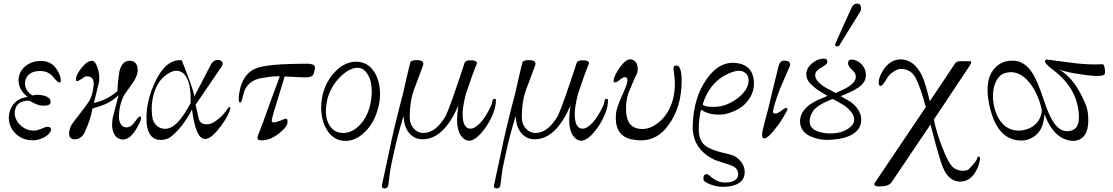

<svg xmlns="http://www.w3.org/2000/svg" viewBox="-20 -771 6188 1067"><path d="M314 -313Q303 -309 276 -343Q252 -373 212 -376Q139 -380 121 -326Q119 -316 119 -307Q119 -266 161 -240Q179 -248 218 -241Q241 -236 252 -226Q263 -216 261 -202Q259 -179 203 -185Q181 -190 144 -211Q86 -214 68 -174Q61 -158 62 -134Q66 -102 92 -77Q124 -45 168 -45Q184 -45 210 -55.5Q236 -66 237 -66Q264 -69 264 -50Q264 -47 262 -43Q256 -27 231 -11Q192 12 146 8Q94 2 61 -34.5Q28 -71 29 -120Q31 -162 55 -192Q84 -227 134 -232Q82 -272 83 -328Q85 -374 122 -404Q159 -434 214 -432Q266 -430 294 -387Q318 -352 318 -323Q318 -314 314 -313Z M745 -67Q706 4 664 4Q632 4 616 -24Q603 -44 603 -79Q603 -94 606 -114L639 -243Q613 -215 567 -193Q546 -183 494 -168Q484 -107 449 -32Q429 3 397 3Q364 3 364 -28Q364 -52 378 -78Q384 -88 450 -173Q472 -202 481 -219Q495 -249 500 -293Q506 -347 464 -347Q457 -347 455 -346Q448 -343 431 -331Q414 -320 409 -320Q402 -320 402 -329Q402 -355 434 -395Q467 -435 493 -433Q510 -431 522 -395Q535 -359 531 -319Q524 -287 502 -199Q574 -214 633 -265Q633 -310 644 -376Q660 -438 707 -433Q745 -428 745 -381Q745 -348 716 -308L670 -243Q641 -187 641 -120Q641 -98 651 -82Q661 -63 683 -63Q707 -63 726 -90Q750 -123 755 -123Q764 -123 764 -117Q764 -102 745 -67Z M1258 -160Q1238 -104 1185 -42Q1145 4 1116 1Q1067 -3 1047 -163Q995 -60 923 -6Q893 10 860 6Q803 -3 795 -86Q794 -97 794 -119Q794 -215 844 -320Q904 -444 990 -436Q1021 -357 1024 -349Q1058 -258 1060 -235L1154 -416Q1167 -438 1191 -438Q1206 -438 1213 -429Q1222 -418 1213 -403L1067 -189L1084 -114Q1091 -80 1129 -80Q1155 -80 1183 -102Q1218 -126 1246 -168Q1252 -177 1255 -177Q1263 -177 1258 -160ZM1009 -146 1039 -197Q1043 -292 1017 -340Q996 -378 959 -378Q950 -378 941 -375Q872 -349 842 -271Q816 -202 826 -124Q829 -94 849 -74.5Q869 -55 898 -55Q952 -55 1009 -146Z M1730 -390Q1725 -362 1720 -355Q1713 -343 1685 -341Q1679 -340 1562 -346L1502 -150Q1490 -108 1490 -102Q1490 -92 1499 -91Q1508 -89 1537 -100Q1565 -112 1568 -112Q1578 -112 1578 -95Q1578 -69 1542 -39Q1487 9 1434 9Q1411 9 1411 -4Q1411 -16 1428 -55Q1449 -109 1451 -117Q1467 -164 1535 -347Q1507 -347 1485 -345Q1427 -338 1406 -330Q1359 -313 1339 -268Q1335 -257 1325 -218Q1320 -201 1314 -200Q1307 -200 1307 -225Q1307 -249 1316 -285Q1340 -368 1405 -392Q1451 -409 1554 -414Q1636 -417 1685 -417Q1735 -417 1730 -390Z M2081 -170Q2061 -90 2009 -39Q1958 12 1901 12Q1834 12 1797 -49Q1765 -102 1765 -172Q1765 -210 1774 -248Q1795 -328 1849 -379Q1899 -428 1960 -428Q2025 -428 2062 -368Q2092 -318 2092 -247Q2092 -209 2081 -170ZM2033 -172Q2046 -218 2046 -264Q2046 -320 2024 -356.5Q2002 -393 1971 -394Q1924 -396 1871 -344Q1818 -291 1799 -219Q1791 -182 1791 -153Q1791 -104 1814 -70Q1840 -32 1888 -32Q1933 -32 1973.5 -70.5Q2014 -109 2033 -172Z M2736 -214Q2735 -150 2685 -72Q2626 15 2582 11Q2559 8 2541 -18Q2520 -50 2520 -103Q2520 -131 2527 -184Q2449 -3 2335 3Q2286 5 2255.5 -29.5Q2225 -64 2223 -127Q2190 -23 2164 100Q2150 159 2144 210L2138 258Q2135 276 2117 276Q2101 276 2102 260L2141 79Q2163 -35 2221 -256Q2235 -322 2260 -424Q2264 -437 2296 -437Q2333 -437 2333 -416Q2333 -413 2331 -407L2279 -268Q2257 -205 2257 -123Q2257 -107 2258 -102Q2263 -72 2284 -52Q2305 -32 2332 -32Q2403 -32 2458 -129Q2482 -178 2562 -422Q2567 -436 2595 -436Q2615 -436 2624 -430.5Q2633 -425 2629 -415Q2608 -366 2569 -249Q2551 -179 2551 -137Q2551 -56 2595 -56Q2618 -56 2648 -87Q2672 -112 2692 -150Q2715 -189 2716 -208Q2718 -222 2728 -222Q2736 -222 2736 -214Z M3359 -214Q3358 -150 3308 -72Q3249 15 3205 11Q3182 8 3164 -18Q3143 -50 3143 -103Q3143 -131 3150 -184Q3072 -3 2958 3Q2909 5 2878.5 -29.5Q2848 -64 2846 -127Q2813 -23 2787 100Q2773 159 2767 210L2761 258Q2758 276 2740 276Q2724 276 2725 260L2764 79Q2786 -35 2844 -256Q2858 -322 2883 -424Q2887 -437 2919 -437Q2956 -437 2956 -416Q2956 -413 2954 -407L2902 -268Q2880 -205 2880 -123Q2880 -107 2881 -102Q2886 -72 2907 -52Q2928 -32 2955 -32Q3026 -32 3081 -129Q3105 -178 3185 -422Q3190 -436 3218 -436Q3238 -436 3247 -430.5Q3256 -425 3252 -415Q3231 -366 3192 -249Q3174 -179 3174 -137Q3174 -56 3218 -56Q3241 -56 3271 -87Q3295 -112 3315 -150Q3338 -189 3339 -208Q3341 -222 3351 -222Q3359 -222 3359 -214Z M3695 -76Q3634 9 3543 9Q3520 9 3500 5Q3402 -9 3402 -117Q3402 -129 3404 -147Q3412 -187 3447 -262Q3464 -302 3467 -321Q3468 -337 3458 -341Q3455 -342 3452 -342Q3449 -342 3446.5 -341.5Q3444 -341 3440 -338.5Q3436 -336 3434 -334.5Q3432 -333 3427 -329.5Q3422 -326 3420 -324Q3406 -313 3398 -313Q3390 -313 3390 -324Q3390 -342 3416 -383Q3456 -446 3488 -441Q3524 -433 3524 -386Q3524 -378 3522 -368Q3501 -325 3472 -253Q3459 -214 3459 -166Q3459 -77 3515 -59Q3533 -54 3549 -54Q3607 -54 3662 -111Q3723 -176 3730 -286Q3732 -321 3724 -378Q3718 -407 3739 -407Q3768 -407 3768 -321Q3768 -176 3695 -76Z M4155 -372Q4170 -345 4170 -307Q4170 -260 4141 -218Q4112 -176 4059 -153Q4016 -135 3986 -134Q3917 -132 3878 -161Q3871 -158 3864 -85Q3863 -74 3863 -54Q3863 21 3914 48Q3943 64 3990 76Q3994 77 4005 79.5Q4016 82 4020 83Q4024 84 4033.5 86.5Q4043 89 4048 91Q4053 93 4061 96.5Q4069 100 4074 104Q4079 108 4085 113.5Q4091 119 4096 125Q4122 158 4118 193Q4112 261 4010 267Q3950 270 3898 239Q3889 233 3889 221Q3889 197 3907 197Q3914 197 3919 202Q3962 240 3998 243Q4028 245 4048 238Q4085 226 4082 193Q4081 162 4040 147Q4011 138 3953 118Q3822 56 3830 -81Q3836 -230 3906 -330Q3976 -431 4069 -421Q4130 -415 4155 -372ZM4140 -324Q4140 -360 4108 -374Q4076 -387 4014 -355Q3923 -309 3885 -192Q3891 -177 3943 -177Q3984 -177 4017 -190Q4063 -208 4098 -241Q4140 -282 4140 -324Z M4370 -406Q4341 -337 4313 -273Q4280 -185 4276 -153Q4275 -140 4287 -140Q4304 -140 4326 -159Q4341 -171 4350 -171Q4356 -171 4356 -164Q4356 -158 4332 -118Q4313 -86 4300 -70Q4244 4 4224 -2Q4215 -4 4215 -24Q4215 -43 4251 -173Q4264 -232 4301 -380Q4302 -383 4304.5 -394.5Q4307 -406 4309 -410.5Q4311 -415 4315 -422Q4319 -429 4324.5 -431.5Q4330 -434 4338 -434Q4371 -434 4371 -413Q4371 -408 4370 -406Z M4766 -112Q4769 -56 4718 -25Q4676 0 4608 5Q4545 11 4495 -9Q4427 -34 4426 -96Q4426 -157 4496 -200Q4517 -213 4579 -238Q4577 -239 4575 -240.5Q4573 -242 4572 -242Q4528 -268 4523 -272Q4496 -292 4475 -316Q4461 -336 4461 -357Q4461 -390 4488 -415Q4522 -445 4558 -445Q4574 -445 4577 -435Q4582 -420 4563 -407L4535 -390Q4510 -374 4510 -354Q4510 -350 4512 -340Q4524 -310 4570 -283Q4595 -271 4623 -254Q4695 -283 4718 -307Q4736 -324 4736 -345Q4736 -365 4716 -382Q4693 -402 4693 -420Q4693 -440 4712 -440Q4739 -440 4765 -417Q4792 -391 4792 -352Q4792 -312 4748 -283Q4705 -256 4655 -238Q4654 -237 4652 -237L4707 -205Q4762 -164 4766 -112ZM4594 -216Q4542 -194 4520 -176Q4485 -148 4480 -104Q4475 -60 4522 -42Q4558 -27 4611 -30Q4659 -33 4693 -55.5Q4727 -78 4727 -105Q4727 -147 4667 -188L4609 -221Q4604 -220 4594 -216ZM4715 -733Q4725 -751 4745 -751Q4762 -751 4765 -729Q4766 -716 4761 -707L4644 -518Q4641 -513 4633 -513Q4621 -513 4621 -523Q4621 -526 4622 -527Q4658 -611 4715 -733Z M5426 116Q5419 154 5403 181Q5374 234 5322 238Q5270 242 5235 189Q5219 164 5202 107Q5188 64 5151 -79L4934 243Q4918 265 4867 265Q4839 265 4839 253Q4839 248 4843 243L5125 -176Q5095 -287 5068 -339Q5041 -389 4983 -388Q4966 -387 4943 -371Q4920 -355 4911 -338Q4882 -288 4871 -294Q4863 -297 4863 -311Q4863 -332 4875 -357Q4912 -436 4980 -441Q5060 -443 5105 -348Q5124 -306 5147 -208L5286 -416Q5294 -432 5322 -431H5371Q5385 -431 5367 -403L5170 -107Q5171 -102 5172 -97Q5173 -92 5174 -87.5Q5175 -83 5175 -82Q5191 -17 5215 44Q5253 145 5283 164Q5306 178 5330 178Q5358 178 5365 168Q5404 129 5410 111Q5412 99 5419 99Q5428 99 5426 116Z M6116 -355Q6087 -341 5979 -359Q5915 -368 5867 -384Q5955 -335 6015 -186Q6028 -153 6028 -102Q6028 3 5950 12Q5840 12 5784 -137Q5780 -23 5688 6Q5673 10 5657 10Q5527 10 5483 -166Q5468 -224 5468 -271Q5468 -354 5513 -397Q5549 -434 5608 -434Q5681 -434 5728 -347Q5755 -294 5778 -223Q5801 -154 5817 -123Q5858 -39 5914 -42Q5977 -45 5976 -120Q5973 -274 5838 -378Q5787 -416 5787 -430Q5787 -440 5800 -440L5951 -420Q6039 -410 6106 -414Q6111 -415 6114.5 -408.5Q6118 -402 6120 -387Q6123 -359 6116 -355ZM5770 -156Q5757 -228 5715 -293Q5662 -370 5598 -370Q5581 -370 5562 -364Q5533 -354 5515.5 -319Q5498 -284 5498 -237Q5498 -187 5517 -139Q5557 -42 5650 -45Q5681 -49 5705 -60Q5763 -90 5770 -156Z"/></svg>

Font: GFS Gazis
Style: Regular
Weight: 400
Designer: George Matthiopoulos
Foundry: George Matthiopoulos
Version: Version 1.0